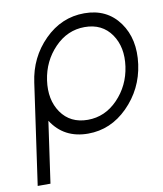

<svg xmlns="http://www.w3.org/2000/svg" viewBox="-81 -578 716 844"><g transform="rotate(-10 277.0 -156.0)"><path d="M343 -452Q421 -452 462 -393Q502 -335 490 -250Q478 -166 421 -107Q364 -48 287 -48Q209 -48 168 -107Q128 -165 140 -250Q152 -334 209 -393Q266 -452 343 -452ZM352 -512Q250 -512 174 -436Q98 -360 83 -250L19 200H76L115 -74Q170 12 278 12Q379 12 455 -64Q532 -141 547 -250Q562 -361 508 -436Q453 -512 352 -512Z"/></g></svg>

Font: Unageo
Style: Light-Italic
Weight: 300
Designer: Richard Sepsi
Foundry: Richard Sepsi
Version: Version 2.000